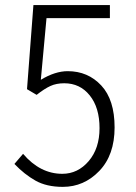

<svg xmlns="http://www.w3.org/2000/svg" viewBox="-20 -728 540 760"><path d="M228.5 11.7Q164.1 11.7 120.1 -13.2Q76.2 -38.1 37.1 -79.1L71.3 -119.1Q138.7 -40 226.6 -40Q288.1 -40 331.1 -90.3Q374 -140.6 374 -220.7Q374 -301.8 335.4 -350.1Q296.9 -398.4 234.4 -398.4Q203.1 -398.4 179.7 -387.7Q156.2 -377 125 -352.5L86.9 -375L112.3 -708H415V-656.2H164.1L141.6 -412.1Q198.2 -446.3 248 -446.3Q328.1 -446.3 380.9 -389.6Q433.6 -333 433.6 -223.6Q433.6 -114.3 373 -51.3Q312.5 11.7 228.5 11.7Z"/></svg>

Font: Gen Shin Gothic Monospace Light
Style: Regular
Weight: 300
Designer: [Source Han Sans]
Ryoko NISHIZUKA  (kana & ideographs); Paul D. Hunt (Latin, Greek & Cyrillic); Wenlong ZHANG  (bopomofo
Version: Version 1.002.20150607